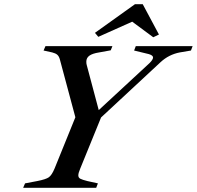

<svg xmlns="http://www.w3.org/2000/svg" viewBox="-20 -892 935 912"><path d="M895 -673 887 -652 834 -643Q782 -633 743 -597L460 -334L361 -91Q352 -70 352 -59Q352 -48 361.5 -43Q371 -38 395 -32L445 -21L437 0H90L99 -21L157 -32Q198 -40 212 -50Q226 -60 239 -91L338 -335L264 -611Q260 -625 252 -632Q244 -639 228 -643L187 -652L196 -673H514L506 -653L451 -643Q419 -638 404.5 -627.5Q390 -617 390 -599Q390 -589 392 -583L449 -369L691 -593Q707 -609 707 -619Q707 -629 687 -635L617 -652L625 -673ZM431 -736 621 -872H658L735 -728L708 -715L608 -789L447 -717Z"/></svg>

Font: Ibarra Real Nova
Style: Italic
Weight: 400
Italic angle: -22°
Designer: Jose Maria Ribagorda & Octavio Pardo
Foundry: Octavio Pardo
Version: Version 1.014